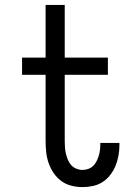

<svg xmlns="http://www.w3.org/2000/svg" viewBox="-20 -755 540 783"><path d="M316 8Q294 8 271.5 2.5Q249 -3 230.5 -16.5Q212 -30 199 -49Q186 -68 178.5 -89.5Q171 -111 168.5 -133.5Q166 -156 166 -179V-450H70V-520H166V-735H244V-520H420V-450H244V-179Q244 -166 245 -153Q246 -140 249 -127.5Q252 -115 257 -103Q262 -91 270.5 -81.5Q279 -72 291.5 -67Q304 -62 316 -62Q328 -62 339.5 -66Q351 -70 359.5 -78Q368 -86 373.5 -97Q379 -108 382.5 -119Q386 -130 387.5 -142Q389 -154 389 -166V-172H467V-162Q467 -141 463 -119.5Q459 -98 451 -78.5Q443 -59 429.5 -41.5Q416 -24 398 -12.5Q380 -1 359 3.5Q338 8 316 8Z"/></svg>

Font: Iosevka NFM
Style: Regular
Weight: 400
Monospace: yes
Designer: Belleve Invis
Foundry: Belleve Invis
Version: Version 29.0.4; ttfautohint (v1.8.4);Nerd Fonts 3.3.0